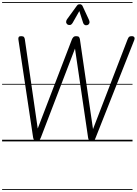

<svg xmlns="http://www.w3.org/2000/svg" viewBox="-25 -1349 1305 1832"><path d="M326 0Q313 0 303.2 -9.8Q293.5 -19.5 291 -36.5L150.5 -972Q148.5 -988 154 -996Q159.5 -1004 176.5 -1004Q198 -1004 204.2 -994.8Q210.5 -985.5 212 -974L335 -122.5L661 -972.5Q665.5 -984.5 674.8 -994.2Q684 -1004 699.5 -1004Q723 -1004 729.2 -995.2Q735.5 -986.5 737.5 -974L862.5 -117L1191.5 -971Q1199.5 -991.5 1206.8 -997.8Q1214 -1004 1234 -1004Q1243 -1004 1250 -1000Q1257 -996 1259 -987.5Q1261 -979 1255.5 -965L887.5 -34.5Q881 -17.5 874.8 -8.8Q868.5 0 850.5 0Q834 0 826 -9.8Q818 -19.5 816 -32.5L690.5 -885.5L364.5 -35.5Q359.5 -23 352.5 -11.5Q345.5 0 326 0ZM326 0Q313 0 303.2 -9.8Q293.5 -19.5 291 -36.5L150.5 -972Q148.5 -988 154 -996Q159.5 -1004 176.5 -1004Q198 -1004 204.2 -994.8Q210.5 -985.5 212 -974L335 -122.5L661 -972.5Q665.5 -984.5 674.8 -994.2Q684 -1004 699.5 -1004Q723 -1004 729.2 -995.2Q735.5 -986.5 737.5 -974L862.5 -117L1191.5 -971Q1199.5 -991.5 1206.8 -997.8Q1214 -1004 1234 -1004Q1243 -1004 1250 -1000Q1257 -996 1259 -987.5Q1261 -979 1255.5 -965L887.5 -34.5Q881 -17.5 874.8 -8.8Q868.5 0 850.5 0Q834 0 826 -9.8Q818 -19.5 816 -32.5L690.5 -885.5L364.5 -35.5Q359.5 -23 352.5 -11.5Q345.5 0 326 0ZM810 -1110Q795 -1105 783.5 -1111.2Q772 -1117.5 768 -1131.5L732 -1243.5L669 -1132.5Q656.5 -1111 641.2 -1110.2Q626 -1109.5 616.5 -1117Q605.5 -1127.5 606 -1140.5Q606.5 -1153.5 614.5 -1165L707.5 -1293Q716 -1305.5 724.2 -1307Q732.5 -1308.5 740 -1308.5Q744.5 -1308.5 752 -1304Q759.5 -1299.5 763 -1291L822.5 -1162.5Q833 -1139.5 827.2 -1126.5Q821.5 -1113.5 810 -1110ZM-5 455H1239.5V463H-5ZM-5 -16H1239.5V0H-5ZM-5 -549H1239.5V-541H-5ZM-5 -1329H1239.5V-1321H-5Z"/></svg>

Font: Edu SA Dotted Guide
Style: Regular
Weight: 400
Designer: Tina and Corey Anderson, Eben Sorkin, Mirko Velimirovic
Foundry: Google for Education
Version: Version 2.000